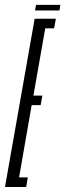

<svg xmlns="http://www.w3.org/2000/svg" viewBox="-55 -750 262 770"><path d="M-35 0H50L56.5 -38.5H21.5L72 -328.5H108L115 -366.5H79L126.5 -636.5H162L169 -675H84ZM85.5 -708H183.5L187 -730.5H89.5Z"/></svg>

Font: Anybody UltraCondensed Light
Style: Italic
Weight: 300
Width: 1
Italic angle: -10°
Version: Version 1.113;gftools[0.9.25]